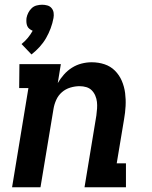

<svg xmlns="http://www.w3.org/2000/svg" viewBox="-20 -791 640 811"><path d="M31 0 100 -419H61L62 -520H237L224 -440Q235 -459 250 -476Q265 -493 284 -505Q303 -517 324.5 -522.5Q346 -528 367 -528Q396 -528 421.5 -519.5Q447 -511 465.5 -492.5Q484 -474 494.5 -449.5Q505 -425 508.5 -398Q512 -371 510.5 -343Q509 -315 504 -287L473 -101H512V0H337L387 -303Q389 -318 390 -332.5Q391 -347 389.5 -360.5Q388 -374 382.5 -387Q377 -400 367.5 -409.5Q358 -419 344.5 -423Q331 -427 316 -427Q297 -427 277 -421Q257 -415 241.5 -401.5Q226 -388 217.5 -369Q209 -350 206 -331L151 0ZM113 -561 71 -605Q86 -617 97.5 -631Q109 -645 118 -661Q111 -664 104.5 -669Q98 -674 95 -681.5Q92 -689 91.5 -697.5Q91 -706 92 -715Q94 -726 99.5 -737Q105 -748 114 -756.5Q123 -765 135 -768Q147 -771 158 -771Q169 -771 180 -768Q191 -765 198 -756.5Q205 -748 206.5 -737Q208 -726 206 -715Q202 -693 194 -671.5Q186 -650 174.5 -630Q163 -610 147 -592.5Q131 -575 113 -561Z"/></svg>

Font: Iosevka HT Extended
Style: Bold Italic
Weight: 700
Width: 7
Italic angle: -9°
Monospace: yes
Designer: Belleve Invis
Foundry: Belleve Invis
Version: Version 32.3.0; ttfautohint (v1.8.4)